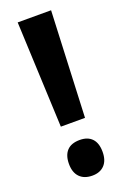

<svg xmlns="http://www.w3.org/2000/svg" viewBox="-142 -762 542 821"><g transform="rotate(-20 129.0 -351.5)"><path d="M74 -232 53 -714H205L184 -232ZM130 -151Q166 -151 185.5 -130.5Q205 -110 205 -70Q205 -31 185 -10Q165 11 130 11Q93 11 72.5 -10Q52 -31 52 -70Q52 -109 71.5 -130Q91 -151 130 -151Z"/></g></svg>

Font: Noto Sans Arabic Cond
Style: Bold
Weight: 700
Width: 3
Designer: Nadine Chahine
Foundry: Monotype Imaging Inc.
Version: Version 1.001